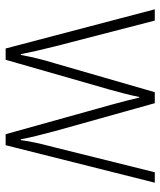

<svg xmlns="http://www.w3.org/2000/svg" viewBox="36 -698 569 681"><g transform="rotate(90 320.5 -357.5)"><path d="M352 -466Q337 -520 326 -567H324Q319 -542 312.5 -517Q306 -492 299 -466L192 -93H152L13 -622H53L144 -270Q154 -230 160.5 -201.5Q167 -173 172 -147H175Q179 -170 186 -200Q193 -230 205 -269L307 -622H346L445 -268Q454 -234 461.5 -204Q469 -174 474 -147H477Q481 -176 486.5 -201Q492 -226 502 -264L591 -622H628L495 -93H456Z"/></g></svg>

Font: Noto Sans Telugu UI SemiCondensed ExtraLight
Style: Regular
Weight: 200
Width: 4
Designer: Jelle Bosma - Monotype Design Team
Foundry: Monotype Imaging Inc.
Version: Version 2.005; ttfautohint (v1.8.4.7-5d5b)